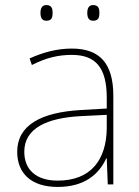

<svg xmlns="http://www.w3.org/2000/svg" viewBox="-20 -729 551 759"><path d="M140 -678C140 -661 145 -647 163 -647C185 -647 188 -661 188 -678C188 -694 185 -709 163 -709C145 -709 140 -694 140 -678ZM325 -678C325 -661 330 -647 348 -647C370 -647 373 -661 373 -678C373 -694 370 -709 348 -709C330 -709 325 -694 325 -678ZM264 -537C205 -537 150 -522 97 -498L106 -472C163 -501 211 -512 264 -512C357 -512 402 -463 402 -343V-300L299 -294C142 -285 48 -234 48 -129C48 -45 102 10 208 10C316 10 372 -42 400 -103H402L406 0H428V-350C428 -480 373 -537 264 -537ZM301 -270 402 -275V-220C400 -99 341 -15 208 -15C123 -15 76 -58 76 -129C76 -222 165 -263 301 -270Z"/></svg>

Font: Noto Sans Georgian Thin
Style: Regular
Weight: 100
Designer: Monotype Design Team, Akaki Razmadze
Foundry: Google LLC
Version: Version 2.005